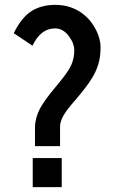

<svg xmlns="http://www.w3.org/2000/svg" viewBox="-20 -765 473 785"><path d="M113.8 0V-118.7H232.4V0ZM36.1 -629.4Q70.3 -697.8 113.8 -722.7Q153.3 -745.1 205.8 -745.1Q258.3 -745.1 299.6 -721.2Q340.8 -697.3 366 -654.5Q391.1 -611.8 391.1 -571.5Q391.1 -531.2 381.8 -502Q372.6 -472.7 358.2 -449Q343.8 -425.3 325.9 -402.3Q308.1 -379.4 290.5 -359.1Q272.9 -338.9 258.3 -320.3Q225.6 -278.3 225.6 -247.6V-167.5H123V-241.2Q123 -291.5 154.8 -340.3Q168.9 -361.8 186 -383.3L220.2 -425.3Q261.2 -474.1 272.5 -501.7Q283.7 -529.3 283.7 -558.8Q283.7 -588.4 260.5 -618.7Q237.3 -648.9 205.1 -648.9Q146.5 -648.9 112.8 -578.1Z"/></svg>

Font: News Cycle
Style: Bold
Weight: 700
Version: Version 0.5.1